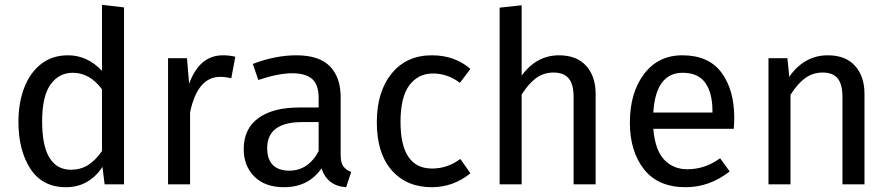

<svg xmlns="http://www.w3.org/2000/svg" viewBox="-20 -770 3717 802"><path d="M256 12Q157 12 107 -65Q57 -142 57 -261Q57 -340 81 -403Q105 -466 151.5 -502.5Q198 -539 264 -539Q345 -539 406 -474V-750L498 -739V0H417L408 -73Q383 -34 344.5 -11Q306 12 256 12ZM276 -61Q316 -61 347 -80Q378 -99 406 -139V-397Q355 -466 284 -466Q226 -466 191 -417Q156 -368 156 -263Q156 -160 187 -110.5Q218 -61 276 -61Z M774 0H682V-527H761L770 -420Q813 -539 911 -539Q939 -539 963 -533L946 -443Q922 -449 900 -449Q805 -449 774 -301Z M1426 12Q1347 7 1323 -67Q1269 12 1166 12Q1087 12 1042.5 -32.5Q998 -77 998 -147Q998 -232 1059 -276.5Q1120 -321 1230 -321H1311V-360Q1311 -417 1283.5 -440.5Q1256 -464 1201 -464Q1143 -464 1059 -436L1036 -503Q1130 -539 1218 -539Q1313 -539 1358 -493Q1403 -447 1403 -364V-123Q1403 -89 1415 -74Q1427 -59 1447 -52ZM1187 -57Q1268 -57 1311 -139V-260H1242Q1097 -260 1096 -152Q1096 -59 1187 -57Z M1784 12Q1678 12 1616 -59Q1554 -130 1554 -259Q1554 -387 1616 -463Q1678 -539 1784 -539Q1880 -539 1945 -482L1901 -424Q1850 -463 1788 -463Q1727 -463 1690 -414Q1653 -365 1653 -261Q1653 -66 1785 -66Q1849 -66 1903 -106L1945 -46Q1873 12 1784 12Z M2468 0H2376V-365Q2376 -418 2355.5 -442.5Q2335 -467 2292 -467Q2251 -467 2219 -443.5Q2187 -420 2159 -375V0H2067V-738L2159 -748V-454Q2221 -539 2315 -539Q2389 -539 2428.5 -495Q2468 -451 2468 -378Z M2844 12Q2729 12 2670 -63Q2611 -138 2611 -258Q2611 -382 2670 -460.5Q2729 -539 2830 -539Q2940 -539 2993.5 -467Q3047 -395 3047 -279Q3047 -256 3045 -232H2709Q2716 -144 2754 -103.5Q2792 -63 2851 -63Q2925 -63 2988 -109L3028 -54Q2944 12 2844 12ZM2956 -300V-306Q2956 -382 2926 -424Q2896 -466 2832 -466Q2719 -466 2709 -300Z M3591 0H3499V-365Q3499 -418 3479 -442.5Q3459 -467 3416 -467Q3375 -467 3343 -443.5Q3311 -420 3282 -374V0H3190V-527H3269L3277 -449Q3304 -490 3345 -514.5Q3386 -539 3438 -539Q3512 -539 3551.5 -495Q3591 -451 3591 -378Z"/></svg>

Font: Trujillo
Style: Regular
Weight: 400
Designer: Fira Sans original fonts by bBox Type GmbH, Carrois Corporate GbR, & Edenspiekermann AG / Changes by Cristiano Sobral
Foundry: Fira Sans original fonts by bBox Type GmbH, Carrois Corporate GbR, & Edenspiekermann AG / Changes by Cristiano Sobral
Version: Version 4.301;October 17, 2021;FontCreator 14.0.0.2814 64-bi